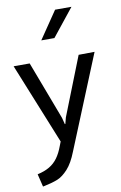

<svg xmlns="http://www.w3.org/2000/svg" viewBox="-105 -813 695 1105"><g transform="rotate(-10 242.0 -260.0)"><path d="M35.6 160.6Q77.1 151.4 105.7 134.5Q134.3 117.7 154.3 90.3Q174.3 63 189.9 20.5L198.7 -2.4L7.3 -475.6H101.1L230 -134.8L239.7 -96.7H242.7L252.4 -133.8L387.2 -475.6L480.5 -476.6L258.3 67.4Q233.4 131.3 202.6 165Q171.9 198.7 141.4 211.2Q110.8 223.6 64 233.4L53.7 235.4ZM298.8 -754.9H394.5L266.6 -594.7H189.9Z"/></g></svg>

Font: Selawik
Style: Regular
Weight: 400
Designer: Aaron Bell
Foundry: Microsoft Corporation
Version: Version 1.01